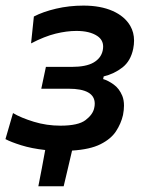

<svg xmlns="http://www.w3.org/2000/svg" viewBox="-24 -529 530 686"><path d="M113 136.5Q119 104.5 125.5 72Q131.5 39 137.5 7Q88.5 1.5 51.8 -10Q15 -21.5 -4.5 -32L22.5 -125Q51 -108 96.8 -94Q142.5 -80 192 -80Q255.5 -80 281.5 -99.8Q307.5 -119.5 312.5 -142.5Q314.5 -151 314.5 -158.5Q314.5 -212 221 -212H123.5L140 -290H231.5Q283.5 -290 310.2 -305.5Q337 -321 343 -348.5Q344.5 -356 344.5 -362.5Q344.5 -386.5 323.5 -400.5Q296.5 -418.5 249 -418.5Q214.5 -418.5 174.8 -408.8Q135 -399 87 -374L97 -470Q129.5 -487 176.2 -498Q223 -509 274.5 -509Q335 -509 378.2 -490Q421.5 -471 441.5 -436.5Q455 -413 455 -384Q455 -370 452 -355Q443 -311 413.5 -288Q384 -265 346.5 -256L344.5 -246.5Q362 -241.5 382 -227.2Q402 -213 413 -186.5Q419 -171.5 419 -151.5Q419 -136.5 415.5 -118Q408.5 -87.5 390.5 -60Q372.5 -32.5 335.2 -13.8Q298 5 233.5 9Q226 41 218.5 73Q211 105 203.5 136.5Z"/></svg>

Font: Heraclito Medium
Style: Italic
Weight: 500
Italic angle: -12°
Designer: Kostas Bartsokas (font) & Cristiano Sobral (main changes)
Foundry: Kostas Bartsokas (font) & Cristiano Sobral (main changes)
Version: Version 1.00;July 8, 2020;FontCreator 13.0.0.2655 64-bit